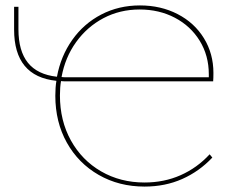

<svg xmlns="http://www.w3.org/2000/svg" viewBox="-20 -683 869 708"><path d="M205 -384Q201 -361 201 -331Q201 -238 241.5 -165Q282 -92 353 -51Q424 -10 513 -10Q585 -10 646 -37Q707 -64 753 -114L763 -102Q715 -51 652 -23Q589 5 513 5Q419 5 344 -38Q269 -81 226.5 -157Q184 -233 184 -330Q184 -361 188 -385Q32 -401 32 -574V-658H48V-575Q48 -495 83 -451.5Q118 -408 190 -400Q204 -476 246.5 -536Q289 -596 353.5 -629.5Q418 -663 496 -663Q573 -663 635 -631Q697 -599 732 -542Q767 -485 767 -414Q767 -394 766 -383H225Q211 -383 205 -384ZM207 -399Q213 -398 226 -398H750V-409Q750 -478 716.5 -532.5Q683 -587 625 -617.5Q567 -648 495 -648Q422 -648 361.5 -616Q301 -584 260.5 -527.5Q220 -471 207 -399Z"/></svg>

Font: Ysabeau SC Thin
Style: Regular
Weight: 200
Designer: Christian Thalmann (Catharsis Fonts)
Version: Version 0.003